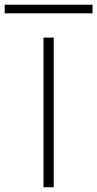

<svg xmlns="http://www.w3.org/2000/svg" viewBox="-93 -787 409 807"><path d="M132.8 -628.9V0H89.8V-628.9ZM295.9 -767.1V-731H-73.2V-767.1Z"/></svg>

Font: Sinkin Sans 200 X Light
Style: Regular
Weight: 200
Designer: Keith Bates
Foundry: K-Type
Version: Sinkin Sans (version 1.0)  by Keith Bates   •   © 2014   www